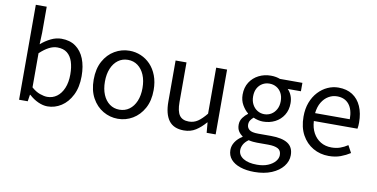

<svg xmlns="http://www.w3.org/2000/svg" viewBox="-92 -1066 3114 1585"><g transform="rotate(10 1465.5 -273.0)"><path d="M330.9 13.4Q293.9 13.4 253.1 -5Q212.4 -23.4 176.9 -56.1H173.2L164.6 0H92.1V-796H183.5V-578.3L179.7 -480.5Q217.2 -513.2 261.3 -535Q305.4 -556.8 350.5 -556.8Q421 -556.8 469.1 -522.5Q517.3 -488.2 542.1 -426.3Q566.8 -364.3 566.8 -280.4Q566.8 -187.9 533.5 -121.7Q500.3 -55.6 446.7 -21.1Q393.1 13.4 330.9 13.4ZM316.3 -63.7Q361 -63.7 396.3 -89.4Q431.6 -115.2 451.9 -163.6Q472.3 -212 472.3 -278.8Q472.3 -339.2 457.7 -384.5Q443.1 -429.8 411.8 -454.9Q380.5 -480.1 328.4 -480.1Q294.3 -480.1 258.3 -461.3Q222.4 -442.4 183.5 -405.9V-119.9Q218.8 -88.7 254.2 -76.2Q289.6 -63.7 316.3 -63.7Z M921.1 13.4Q854.6 13.4 797 -20.3Q739.4 -54 704.5 -117.6Q669.6 -181.2 669.6 -271Q669.6 -361.9 704.5 -425.7Q739.4 -489.4 797 -523.1Q854.6 -556.8 921.1 -556.8Q970.9 -556.8 1016.3 -537.7Q1061.7 -518.6 1096.8 -481.9Q1131.8 -445.3 1152 -392.1Q1172.3 -338.9 1172.3 -271Q1172.3 -181.2 1137.1 -117.6Q1101.8 -54 1044.7 -20.3Q987.7 13.4 921.1 13.4ZM921.1 -62.9Q968.2 -62.9 1003.7 -88.9Q1039.2 -114.9 1059 -161.8Q1078.7 -208.7 1078.7 -271Q1078.7 -333.8 1059 -380.8Q1039.2 -427.8 1003.7 -454.2Q968.2 -480.5 921.1 -480.5Q874.1 -480.5 838.6 -454.2Q803.1 -427.8 783.4 -380.8Q763.8 -333.8 763.8 -271Q763.8 -208.7 783.4 -161.8Q803.1 -114.9 838.6 -88.9Q874.1 -62.9 921.1 -62.9Z M1474.7 13.4Q1388.6 13.4 1348.5 -40.9Q1308.3 -95.1 1308.3 -199.3V-543.4H1399.7V-210.3Q1399.7 -134.6 1423.9 -100.3Q1448.2 -66 1502.3 -66Q1543.9 -66 1577 -88.1Q1610 -110.1 1648.5 -157.6V-543.4H1739.9V0H1664.4L1656.9 -85.3H1654.1Q1616.1 -40.9 1573.5 -13.7Q1530.9 13.4 1474.7 13.4Z M2106.4 250Q2040.2 250 1989.3 233Q1938.5 216.1 1910.1 183.7Q1881.8 151.3 1881.8 104.5Q1881.8 69.5 1902.7 37.4Q1923.6 5.2 1961.8 -18.4V-22.8Q1941 -36 1926.9 -58Q1912.9 -80 1912.9 -112.3Q1912.9 -146 1932.4 -172Q1951.9 -198.1 1973.2 -212.8V-216.8Q1945.9 -238.4 1923.9 -276.3Q1901.9 -314.2 1901.9 -363Q1901.9 -422.8 1929.8 -466.4Q1957.7 -509.9 2004.3 -533.4Q2050.9 -556.8 2105.1 -556.8Q2128.9 -556.8 2148.6 -553Q2168.2 -549.2 2182.3 -543.4H2371.2V-472.9H2260.4Q2279.8 -454.2 2292 -425.1Q2304.1 -395.9 2304.1 -360.6Q2304.1 -303.2 2277.5 -260.7Q2251 -218.2 2205.9 -195.1Q2160.8 -172.1 2105.1 -172.1Q2086.3 -172.1 2064.7 -177Q2043.1 -182 2024.7 -190.6Q2010.2 -178.6 1999.9 -163.5Q1989.6 -148.5 1989.6 -126.2Q1989.6 -100.5 2009.9 -83.7Q2030.1 -66.9 2085.2 -66.9H2191.7Q2285.7 -66.9 2333.2 -36Q2380.6 -5.2 2380.6 62.1Q2380.6 112.3 2346.9 155.2Q2313.2 198.2 2251.7 224.1Q2190.1 250 2106.4 250ZM2105.1 -233.9Q2137.1 -233.9 2163.4 -249.7Q2189.6 -265.5 2205.5 -294.7Q2221.4 -323.8 2221.4 -363Q2221.4 -403 2205.8 -431.4Q2190.2 -459.9 2164 -475Q2137.7 -490.2 2105.1 -490.2Q2073.6 -490.2 2047.3 -475Q2021 -459.9 2005.4 -431.7Q1989.8 -403.6 1989.8 -363Q1989.8 -323.8 2005.7 -294.7Q2021.6 -265.5 2047.9 -249.7Q2074.2 -233.9 2105.1 -233.9ZM2118.5 187.2Q2171.4 187.2 2209.9 171Q2248.3 154.9 2269.8 129.6Q2291.3 104.3 2291.3 76.6Q2291.3 37.8 2263.1 23Q2234.9 8.1 2181.5 8.1H2087.2Q2072.1 8.1 2053.8 6.3Q2035.5 4.5 2016.6 -0.1Q1987.7 20.5 1974.8 44.5Q1961.9 68.6 1961.9 91.8Q1961.9 135.2 2003.5 161.2Q2045 187.2 2118.5 187.2Z M2688.7 13.4Q2616.5 13.4 2557.4 -20.6Q2498.3 -54.6 2463.4 -118.2Q2428.6 -181.9 2428.6 -271Q2428.6 -337.5 2448.6 -390.1Q2468.7 -442.7 2503.5 -480.1Q2538.4 -517.6 2582 -537.2Q2625.6 -556.8 2672.4 -556.8Q2741.6 -556.8 2789.8 -525.7Q2838 -494.5 2863.4 -437.1Q2888.9 -379.7 2888.9 -301.7Q2888.9 -287.4 2887.9 -274.1Q2887 -260.7 2884.6 -249.7H2518.9Q2522 -192.4 2545.3 -149.8Q2568.7 -107.2 2608.1 -83.5Q2647.4 -59.8 2699.3 -59.8Q2738.8 -59.8 2771.5 -71.2Q2804.1 -82.7 2834.5 -103.1L2867.3 -42.5Q2831.8 -19.4 2788 -3Q2744.2 13.4 2688.7 13.4ZM2517.7 -315.5H2808.7Q2808.7 -397.1 2773.2 -440.3Q2737.8 -483.6 2673.5 -483.6Q2635.5 -483.6 2602.1 -463.9Q2568.7 -444.3 2546.2 -406.9Q2523.7 -369.6 2517.7 -315.5Z"/></g></svg>

Font: Noto Sans HK Thin
Style: Regular
Weight: 100
Designer: Ryoko NISHIZUKA 西塚涼子 (kana, bopomofo & ideographs); Paul D. Hunt (Latin, Greek & Cyrillic); Sandoll Communications 산돌커뮤니
Foundry: Adobe
Version: Version 2.004-H2;hotconv 1.0.118;makeotfexe 2.5.65603